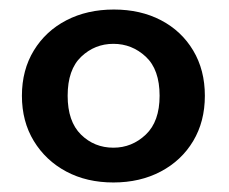

<svg xmlns="http://www.w3.org/2000/svg" viewBox="-20 -732 480 403"><path d="M218 -349Q162 -349 119 -372Q76 -395 51 -436Q26 -477 26 -531Q26 -585 51 -626Q76 -667 119.5 -689.5Q163 -712 219 -712Q275 -712 318 -689.5Q361 -667 385.5 -626Q410 -585 410 -531Q410 -477 385.5 -436Q361 -395 317.5 -372Q274 -349 218 -349ZM218 -422Q257 -422 286 -449.5Q315 -477 315 -531Q315 -586 286 -613Q257 -640 218 -640Q179 -640 150.5 -613Q122 -586 122 -531Q122 -477 150 -449.5Q178 -422 218 -422Z"/></svg>

Font: Host Grotesk Light SemiBold
Style: Regular
Weight: 600
Version: Version 1.003